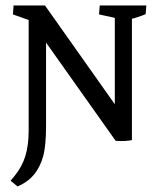

<svg xmlns="http://www.w3.org/2000/svg" viewBox="-20 -503 565 690"><path d="M395.5 2.9 86.9 -432.6 141.6 -483.4 450.2 -46.9 454.1 0.5Q428.2 5.9 395.5 2.9ZM43 167 18.1 146.5 32.2 129.4Q59.1 96.7 71 58.1Q83 19.5 83 -34.2V-162.6H145.5V-51.3Q145.5 20.5 135.3 58.1Q113.3 138.2 43 167ZM83 -75.7V-476.6L145.5 -447.8V-75.7ZM148.4 -399.4 91.3 -428.2 26.4 -451.2 28.8 -483.4H141.6ZM454.1 0.5 392.6 -21.5V-476.6H454.1ZM392.6 -401.4V-469.7L400.9 -437L335.9 -451.2L338.4 -483.4H505.9L503.4 -452.1Q474.6 -439.9 443.8 -433.1L454.1 -469.7V-401.4Z"/></svg>

Font: Markazi Text
Style: Regular
Weight: 400
Designer: Borna Izadpanah (Arabic designer), Fiona Ross (Arabic design director) and Florian Runge (Latin designer)
Foundry: Borna Izadpanah and Florian Runge
Version: Version 1.000